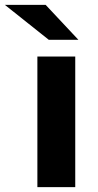

<svg xmlns="http://www.w3.org/2000/svg" viewBox="-82 -771 403 791"><path d="M72 -538H228V0H72ZM-62 -751H106L241 -607H119Z"/></svg>

Font: Montserrat-Bold
Style: Bold
Weight: 700
Version: Version 7.200